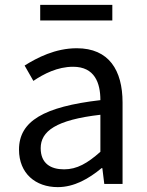

<svg xmlns="http://www.w3.org/2000/svg" viewBox="-20 -755 604 788"><path d="M441 -735H145V-671H441ZM217 13C285 13 345 -22 397 -65H400L408 0H483V-334C483 -467 427 -557 295 -557C207 -557 132 -518 81 -486L117 -423C160 -452 216 -481 280 -481C369 -481 392 -414 392 -344C160 -317 58 -258 58 -141C58 -43 126 13 217 13ZM243 -60C188 -60 147 -84 147 -147C147 -216 209 -263 392 -284V-132C339 -85 296 -60 243 -60Z"/></svg>

Font: Spoqa Han Sans Neo
Style: Regular
Weight: 400
Designer: [Spoqa Han Sans Neo] Dong-huui Kim ___ Younghwa Kang ___ Yujin Lee ___ [Noto Sans] Ryoko NISHIZUKA ____ (kana & ideograp
Foundry: Spoqa (http://www.spoqa-han-sans.com)
Version: Version 1.100;hotconv 1.0.109;makeotfexe 2.5.65596